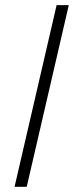

<svg xmlns="http://www.w3.org/2000/svg" viewBox="-20 -720 285 740"><path d="M36.1 0 198.2 -700.2H245.1L83 0Z"/></svg>

Font: Junicode SmCond Light
Style: Italic
Weight: 300
Width: 4
Italic angle: -11°
Designer: Peter S. Baker
Version: Version 2.206